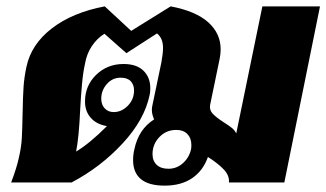

<svg xmlns="http://www.w3.org/2000/svg" viewBox="-20 -573 1025 603"><path d="M985 -553 873 0H699Q701 -21 683.5 -40Q666 -59 633 -80Q618 -37 583.5 -13.5Q549 10 497 10Q447 10 422.5 -10.5Q398 -31 398 -70Q398 -88 402 -104Q415 -167 464 -198Q457 -214 457 -227Q457 -235 458 -239L487 -378Q492 -405 492 -423Q492 -453 473 -468L377 -406L308 -467Q284 -452 268 -427.5Q252 -403 247 -373Q241 -347 237.5 -308.5Q234 -270 232 -232Q228 -141 219 -97Q261 -122 316 -177Q284 -182 265.5 -202.5Q247 -223 247 -254Q247 -304 282 -338Q317 -372 368 -372Q409 -372 430.5 -351Q452 -330 452 -296Q452 -282 450 -275Q434 -197 365 -122.5Q296 -48 205 0H15Q33 -47 40 -81Q47 -112 48.5 -139Q50 -166 51 -218Q52 -271 54 -300.5Q56 -330 63 -363Q78 -434 143 -484Q208 -534 309 -553L392 -476L516 -553Q595 -538 634 -503Q673 -468 673 -418Q673 -404 670 -389L640 -244Q637 -228 647.5 -216.5Q658 -205 681 -190Q700 -178 708.5 -171Q717 -164 722 -154L804 -553ZM337 -221Q362 -221 381.5 -241Q401 -261 401 -289Q401 -307 390.5 -318Q380 -329 359 -329Q333 -329 315.5 -309Q298 -289 298 -263Q298 -244 309 -232.5Q320 -221 337 -221ZM581 -118Q581 -139 568.5 -152Q556 -165 534 -165Q502 -165 480.5 -142.5Q459 -120 459 -89Q459 -68 472 -55.5Q485 -43 509 -43Q535 -43 554.5 -60.5Q574 -78 580 -104Q581 -109 581 -118Z"/></svg>

Font: Taviraj ExtraBold
Style: Italic
Weight: 800
Italic angle: -12°
Designer: Katatrad Team
Foundry: CadsonDemak
Version: Version 1.001